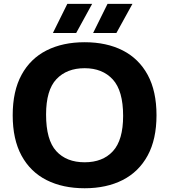

<svg xmlns="http://www.w3.org/2000/svg" viewBox="-20 -969 880 998"><path d="M420 9.5Q306 9.5 222 -33Q138 -75.5 92 -160Q46 -244.5 46 -370Q46 -495.5 92 -580Q138 -664.5 222 -707Q306 -749.5 420 -749.5Q534 -749.5 618 -706.8Q702 -664 747.8 -579.5Q793.5 -495 793.5 -370Q793.5 -245 747.5 -160.5Q701.5 -76 617.5 -33.2Q533.5 9.5 420 9.5ZM420 -125.5Q514 -125.5 567 -183.2Q620 -241 620 -366.5Q620 -497.5 566.2 -556Q512.5 -614.5 420 -614.5Q327 -614.5 273.2 -557.5Q219.5 -500.5 219.5 -373.5Q219.5 -241.5 272.5 -183.5Q325.5 -125.5 420 -125.5ZM464 -797.5 539 -949H668.5L585 -797.5ZM255 -797.5 330 -949H459L376 -797.5Z"/></svg>

Font: Encode Sans SmExp
Style: Bold
Weight: 700
Width: 6
Designer: Multiple Designers
Foundry: Impallari Type
Version: Version 3.002; ttfautohint (v1.8.3) -l 8 -r 50 -G 200 -x 14 